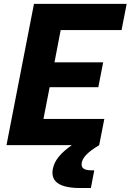

<svg xmlns="http://www.w3.org/2000/svg" viewBox="-20 -750 674 992"><path d="M13.5 0H351C292 41.5 261.5 79 253 122.5C243.5 172.5 264.5 221.5 394.5 221.5H449.5L467 130H452.5C408 130 398 113.5 402.5 90.5C407.5 64.5 430 37.5 492.5 0L519 -135.5H204.5L236.5 -299.5H488L513 -428H261.5L293.5 -594.5H608L634.5 -730H155.5Z"/></svg>

Font: Monaspace Neon ExtraBold
Style: Italic
Weight: 800
Italic angle: -11°
Designer: Riley Cran & the Lettermatic Team
Foundry: Lettermatic
Version: Version 1.200 (Monaspace Neon)